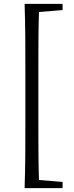

<svg xmlns="http://www.w3.org/2000/svg" viewBox="-20 -798 384 991"><path d="M144 173H303V141L181 131C178 30 178 -72 178 -172V-433C178 -535 178 -636 181 -736L303 -746V-778H107C111 -663 111 -547 111 -433V-172C111 -56 111 61 107 173Z"/></svg>

Font: Noto Serif CJK TC
Style: Regular
Weight: 400
Designer: Ryoko NISHIZUKA 西塚涼子 (kana & ideographs); Frank Grießhammer (Latin, Greek & Cyrillic); Wenlong ZHANG 张文龙 (bopomofo); San
Foundry: Adobe
Version: Version 2.001;hotconv 1.1.0;makeotfexe 2.6.0